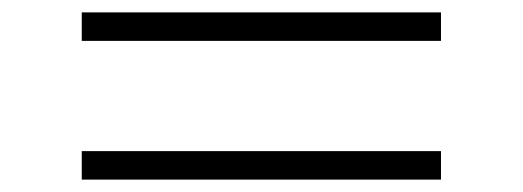

<svg xmlns="http://www.w3.org/2000/svg" viewBox="-20 -445 844 310"><path d="M112 -379V-425H692V-379ZM112 -155V-201H692V-155Z"/></svg>

Font: M PLUS 2 Light
Style: Regular
Weight: 300
Designer: Coji Morishita
Foundry: UNDERFOREST DESIGN
Version: Version 1.001